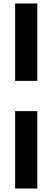

<svg xmlns="http://www.w3.org/2000/svg" viewBox="-20 -826 298 1092"><path d="M66 -366V-806H192V-366ZM66 246V-194H192V246Z"/></svg>

Font: Space Grotesk
Style: Bold
Weight: 700
Designer: Florian Karsten
Foundry: Florian Karsten
Version: Version 2.000